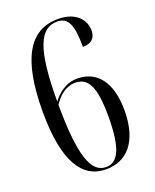

<svg xmlns="http://www.w3.org/2000/svg" viewBox="-138 -803 719 893"><g transform="rotate(-20 221.5 -357.0)"><path d="M232 10C333 10 405 -62 405 -220C405 -358 346 -433 248 -433C189 -433 148 -395 125 -364C125 -626 166 -714 251 -714C306 -714 324 -670 324 -562C364 -562 388 -581 388 -620C388 -675 346 -724 258 -724C116 -724 45 -601 45 -342C45 -94 115 10 232 10ZM235 0C161 0 126 -95 125 -348C147 -381 182 -418 233 -418C297 -418 325 -363 325 -219C325 -58 293 0 235 0Z"/></g></svg>

Font: Noto Serif Display ExtraCondensed
Style: Regular
Weight: 400
Width: 2
Designer: Monotype Design Team
Foundry: Monotype Imaging Inc.
Version: Version 2.009